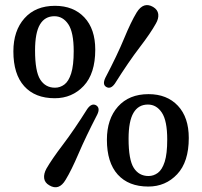

<svg xmlns="http://www.w3.org/2000/svg" viewBox="-20 -738 816 775"><path d="M202 -714.5Q276.5 -714.5 320.5 -667.8Q364.5 -621 364.5 -537.5Q364.5 -441 317.8 -391.2Q271 -341.5 201 -341.5Q121.5 -341.5 77.8 -390Q34 -438.5 34 -530.5Q34 -614 78.8 -664.2Q123.5 -714.5 202 -714.5ZM277.5 -531.5Q277.5 -607.5 255.8 -640Q234 -672.5 199.5 -672.5Q161 -672.5 141.2 -639Q121.5 -605.5 121.5 -534.5Q121.5 -449.5 142.5 -416.8Q163.5 -384 202 -384Q222.5 -384 239.8 -396.8Q257 -409.5 267.2 -441.5Q277.5 -473.5 277.5 -531.5ZM444 -401Q427 -376.5 409 -387Q392.5 -396.5 405 -423.5Q453.5 -516 481 -582.8Q508.5 -649.5 531.5 -687.5Q559.5 -732.5 598 -710Q616.5 -699 618.8 -681Q621 -663 609 -642.5Q588 -604.5 543.8 -546.8Q499.5 -489 444 -401ZM332.5 -298.5Q350 -323 368 -313Q385.5 -302 372.5 -275.5Q326 -185.5 297 -117.8Q268 -50 245 -12.5Q218 33.5 179 10Q160.5 -0.5 158.2 -18.5Q156 -36.5 167.5 -57.5Q189 -95 234 -154.2Q279 -213.5 332.5 -298.5ZM579.5 -358Q654 -358 698 -311.2Q742 -264.5 742 -181Q742 -84.5 695.2 -34.8Q648.5 15 578.5 15Q499 15 455.2 -33.5Q411.5 -82 411.5 -174Q411.5 -257.5 456.2 -307.8Q501 -358 579.5 -358ZM655 -175Q655 -251 633.2 -283.5Q611.5 -316 577 -316Q538.5 -316 518.8 -282.5Q499 -249 499 -178Q499 -93 520 -60.2Q541 -27.5 579.5 -27.5Q600 -27.5 617.2 -40.2Q634.5 -53 644.8 -85Q655 -117 655 -175Z"/></svg>

Font: Fraunces 9pt SuperSoft
Style: Regular
Weight: 400
Version: Version 1.000;[b76b70a41]